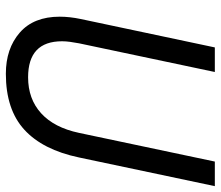

<svg xmlns="http://www.w3.org/2000/svg" viewBox="-69 -671 754 656"><g transform="rotate(90 308.0 -343.0)"><path d="M232 14Q146 14 91.5 -33.5Q37 -81 37 -170Q37 -187 39 -205Q41 -223 45 -242L142 -700H226L128 -236Q125 -220 123 -205.5Q121 -191 121 -178Q121 -62 244 -62Q318 -62 367 -106.5Q416 -151 434 -236L532 -700H616L518 -236Q492 -112 423 -49Q354 14 232 14Z"/></g></svg>

Font: Space Mono
Style: Italic
Weight: 400
Italic angle: -12°
Monospace: yes
Designer: Colophon Foundry + Benjamin Critton
Foundry: Colophon Foundry & Benjamin Critton
Version: Version 1.003; ttfautohint (v1.8.4.7-5d5b)